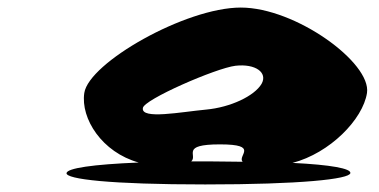

<svg xmlns="http://www.w3.org/2000/svg" viewBox="-20 -732 1003 508"><path d="M156 -274C154 -258 271 -244 523 -244C775 -244 905 -258 907 -274C909 -286 856 -296 754 -301C853 -327 940 -416 951 -486C963 -566 762 -712 617 -712C471 -712 215 -566 203 -486C193 -418 250 -329 347 -302C225 -297 158 -287 156 -274ZM358 -446C359 -468 552 -552 603 -558C656 -564 689 -540 672 -510C653 -478 590 -448 525 -442C460 -436 353 -415 358 -446ZM486 -305C504 -321 456 -350 562 -350C668 -350 607 -320 622 -304C593 -304 564 -305 533 -305Z"/></svg>

Font: Ampere
Style: SCUltExtIta
Weight: 400
Version: Version 1